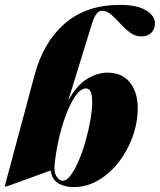

<svg xmlns="http://www.w3.org/2000/svg" viewBox="-27 -755 653 785"><path d="M348.5 -656.5 252 -344Q287 -407 329.2 -432.5Q371.5 -458 411.5 -458Q472.5 -458 504.2 -417.8Q536 -377.5 536 -313.5Q536 -253 515 -195.2Q494 -137.5 457.5 -91Q421 -44.5 373.8 -17.2Q326.5 10 274 10Q239.5 10 212.8 -4.5Q186 -19 180 -58L6.5 5Q4.5 5.5 1.2 6.8Q-2 8 -4.5 8Q-7.5 8 -6.2 2.5Q-5 -3 -0.5 -20L114.5 -448.5Q150.5 -583 238 -659Q325.5 -735 463 -735Q533 -735 569.8 -713Q606.5 -691 606.5 -658Q606.5 -636.5 591.8 -621.2Q577 -606 551 -606Q526 -606 504.8 -621.8Q483.5 -637.5 464.8 -658.5Q446 -679.5 427.8 -695.2Q409.5 -711 390 -711Q377.5 -711 367.5 -698.5Q357.5 -686 348.5 -656.5ZM319.5 -393Q298.5 -389 278.5 -358.5Q258.5 -328 241.2 -281.2Q224 -234.5 212.2 -181.2Q200.5 -128 196 -78Q193.5 -49 204.8 -32.5Q216 -16 229 -16Q245.5 -16 262.5 -39Q279.5 -62 295.2 -99Q311 -136 323.2 -179.5Q335.5 -223 342.8 -265Q350 -307 350 -338.5Q350 -399 319.5 -393Z"/></svg>

Font: Fraunces 144pt Black
Style: Italic
Weight: 900
Italic angle: -16°
Version: Version 1.000;[0bf87f6ff]